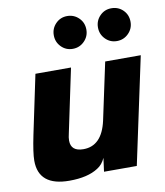

<svg xmlns="http://www.w3.org/2000/svg" viewBox="-88 -859 812 946"><g transform="rotate(-10 318.0 -386.5)"><path d="M183 14Q29 14 29 -113Q29 -152 47 -239L109 -534H287L220 -216Q215 -196 215 -181Q215 -127 278 -127Q370 -127 397 -248L458 -534H636L522 0H358L367 -68Q353 -36 327 -20Q275 14 183 14ZM394 -705Q394 -671 370 -647Q346 -623 312 -623Q278 -623 254.5 -647Q231 -671 231 -705Q231 -739 254.5 -763Q278 -787 312 -787Q346 -787 370 -763.5Q394 -740 394 -705ZM533 -787Q568 -787 591.5 -763.5Q615 -740 615 -705Q615 -671 591 -647Q567 -623 533 -623Q499 -623 475.5 -647Q452 -671 452 -705Q452 -739 475.5 -763Q499 -787 533 -787Z"/></g></svg>

Font: Nacelle Heavy
Style: Italic
Weight: 800
Italic angle: -12°
Designer: Sora Sagano
Foundry: Sora Sagano
Version: Version 1.000;FEAKit 1.0